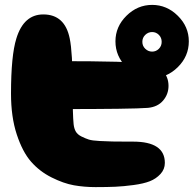

<svg xmlns="http://www.w3.org/2000/svg" viewBox="-20 -766 802 785"><path d="M654 -100Q654 -187 524 -187Q517 -187 503 -187Q460 -187 439.5 -187.5Q419 -188 388 -189.5Q357 -191 343 -195.5Q329 -200 313 -208Q297 -216 290 -228Q283 -240 281 -258Q277 -297 277 -404Q277 -552 265 -609Q245 -707 157 -707Q77 -707 47 -609Q25 -539 25 -383Q25 -288 48.5 -216.5Q72 -145 107 -105Q142 -65 191 -40.5Q240 -16 282 -8.5Q324 -1 371 -1Q418 -1 451.5 -2.5Q485 -4 526 -9.5Q567 -15 592.5 -25Q618 -35 636 -54.5Q654 -74 654 -100ZM220 -320Q524 -320 585 -325Q625 -329 647 -355Q669 -381 669 -415Q669 -449 647.5 -474.5Q626 -500 585 -506Q512 -516 220 -516Q192 -516 177 -487Q162 -458 162 -418Q162 -378 177.5 -349Q193 -320 220 -320ZM752 -597Q752 -657 707 -701.5Q662 -746 602 -746Q542 -746 497 -701.5Q452 -657 452 -597Q452 -536 497 -491.5Q542 -447 602 -447Q662 -447 707 -491.5Q752 -536 752 -597ZM629.5 -566.5Q618 -555 602 -555Q586 -555 574 -566.5Q562 -578 562 -595Q562 -612 574 -623.5Q586 -635 602 -635Q618 -635 629.5 -623.5Q641 -612 641 -595Q641 -578 629.5 -566.5Z"/></svg>

Font: Cherry Bomb
Style: Regular
Weight: 400
Designer: satsuyako
Foundry: satsuyako
Version: Version 4.0